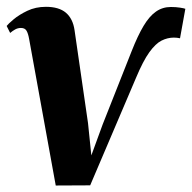

<svg xmlns="http://www.w3.org/2000/svg" viewBox="-20 -548 577 577"><path d="M375.5 -394Q394 -441 411.5 -470.2Q429 -499.5 448.8 -513.2Q468.5 -527 493.5 -527Q508.5 -527 521.2 -525Q534 -523 537 -521.5L521 -433Q517.5 -434 511.8 -434.5Q506 -435 502.5 -435Q483.5 -435 465.5 -426Q447.5 -417 428.8 -391Q410 -365 388.5 -313.5L251 9L147.5 9.5L67.5 -431Q64.5 -448 59.5 -456Q54.5 -464 43 -464Q33.5 -464 25.5 -459.5Q17.5 -455 10.5 -449L0 -470Q4.5 -476 20.8 -489.8Q37 -503.5 62 -515.5Q87 -527.5 118 -527.5Q157 -527.5 178 -509.8Q199 -492 204 -457.5L244.5 -178L254.5 -81L288.5 -174Z"/></svg>

Font: Merriweather 120pt
Style: Bold Italic
Weight: 700
Italic angle: -7.8°
Version: Version 2.101